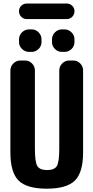

<svg xmlns="http://www.w3.org/2000/svg" viewBox="-20 -1080 540 1109"><path d="M403.3 -730.5Q426.8 -730.5 443.4 -713.4Q460 -696.3 460 -672.9V-200.2Q460 -84 412.6 -37.1Q365.2 9.8 250 9.8Q134.8 9.8 87.4 -37.1Q40 -84 40 -200.2V-672.9Q40 -696.3 57.1 -713.4Q74.2 -730.5 96.7 -730.5H125Q148.4 -730.5 165 -713.4Q181.6 -696.3 181.6 -672.9V-219.7Q181.6 -143.6 195.8 -120.6Q210 -97.7 252 -97.7Q293.9 -97.7 308.1 -120.6Q322.3 -143.6 322.3 -219.7V-672.9Q322.3 -696.3 339.4 -713.4Q356.4 -730.5 378.9 -730.5ZM365.2 -1059.6Q383.8 -1059.6 397 -1046.9Q410.2 -1034.2 410.2 -1015.1Q410.2 -996.1 397 -982.9Q383.8 -969.7 365.2 -969.7H134.8Q116.2 -969.7 103 -982.9Q89.8 -996.1 89.8 -1015.1Q89.8 -1034.2 103 -1046.9Q116.2 -1059.6 134.8 -1059.6ZM352.5 -910.2Q376 -910.2 393.1 -893.1Q410.2 -876 410.2 -852.5V-836.9Q410.2 -813.5 393.1 -796.9Q376 -780.3 352.5 -780.3H336.9Q313.5 -780.3 296.9 -797.4Q280.3 -814.5 280.3 -836.9V-852.5Q280.3 -876 297.4 -893.1Q314.5 -910.2 336.9 -910.2ZM147.5 -910.2H163.1Q186.5 -910.2 203.1 -893.1Q219.7 -876 219.7 -852.5V-836.9Q219.7 -813.5 202.6 -796.9Q185.5 -780.3 163.1 -780.3H147.5Q124 -780.3 106.9 -797.4Q89.8 -814.5 89.8 -836.9V-852.5Q89.8 -876 106.9 -893.1Q124 -910.2 147.5 -910.2Z"/></svg>

Font: Rounded Mgen+ 1mn bold
Style: Bold
Weight: 700
Designer: [Source Han Sans]
Ryoko NISHIZUKA  (kana & ideographs); Paul D. Hunt (Latin, Greek & Cyrillic); Wenlong ZHANG  (bopomofo
Version: Version 1.059.20150602